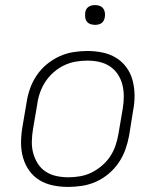

<svg xmlns="http://www.w3.org/2000/svg" viewBox="-20 -729 640 757"><path d="M249 8Q218 8 189 2Q160 -4 136 -18.5Q112 -33 95.5 -56Q79 -79 71 -107Q63 -135 63 -165Q63 -195 68 -226L85 -326Q89 -353 98.5 -380Q108 -407 124.5 -431.5Q141 -456 164.5 -475.5Q188 -495 214.5 -507Q241 -519 269 -523.5Q297 -528 324 -528Q355 -528 384 -522Q413 -516 437 -501.5Q461 -487 478 -464Q495 -441 502.5 -413Q510 -385 510.5 -355Q511 -325 505 -294L489 -194Q484 -167 474.5 -140Q465 -113 448.5 -88.5Q432 -64 409 -44.5Q386 -25 359.5 -13Q333 -1 304.5 3.5Q276 8 249 8ZM250 -30Q272 -30 295.5 -34Q319 -38 340.5 -48.5Q362 -59 381.5 -75.5Q401 -92 414.5 -112.5Q428 -133 435.5 -155.5Q443 -178 447 -201L464 -301Q468 -325 468 -349Q468 -373 462.5 -395Q457 -417 444.5 -436Q432 -455 413 -467.5Q394 -480 371.5 -485Q349 -490 324 -490Q302 -490 278.5 -486Q255 -482 233 -471.5Q211 -461 192 -444.5Q173 -428 159.5 -407.5Q146 -387 138 -364.5Q130 -342 127 -319L110 -219Q106 -195 105.5 -171Q105 -147 111 -125Q117 -103 129 -84Q141 -65 160 -52.5Q179 -40 202 -35Q225 -30 250 -30ZM355 -631Q345 -631 336.5 -634Q328 -637 322.5 -644Q317 -651 316 -660.5Q315 -670 316 -680Q317 -686 320 -692Q323 -698 329 -702Q335 -706 341.5 -707.5Q348 -709 354 -709Q364 -709 372.5 -706Q381 -703 386.5 -696Q392 -689 393.5 -679.5Q395 -670 393 -660Q392 -654 389 -648Q386 -642 380.5 -638Q375 -634 368 -632.5Q361 -631 355 -631Z"/></svg>

Font: Iosevka Extralight Extended
Style: Italic
Weight: 200
Width: 7
Italic angle: -9°
Monospace: yes
Designer: Belleve Invis
Foundry: Belleve Invis
Version: Version 32.5.0; ttfautohint (v1.8.4)